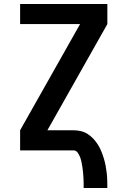

<svg xmlns="http://www.w3.org/2000/svg" viewBox="-20 -755 640 964"><path d="M400 189Q400 176 400 163Q400 150 399 137Q398 124 397 111Q396 98 394 85.5Q392 73 389.5 60Q387 47 382.5 35Q378 23 370 11.5Q362 0 349 0H81V-101L382 -634H81V-735H519V-634L218 -101H349Q368 -101 386.5 -96.5Q405 -92 420.5 -82Q436 -72 449 -58Q462 -44 472 -28Q482 -12 489 5.5Q496 23 501.5 41Q507 59 510.5 77.5Q514 96 516 114.5Q518 133 518.5 152Q519 171 519 189Z"/></svg>

Font: R Plex Mono
Style: Bold
Weight: 700
Monospace: yes
Designer: Belleve Invis
Foundry: Belleve Invis
Version: Version 31.8.0